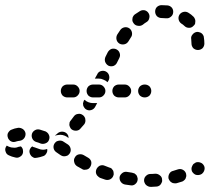

<svg xmlns="http://www.w3.org/2000/svg" viewBox="-28 -592 814 745"><path d="M587 130Q592 128 595 124Q598 120 600 115Q602 111 601 106Q601 95 593 89Q585 82 575 82Q568 83 561 83H556Q546 83 539 90Q531 97 531 108Q531 113 533 117Q535 122 538 125Q542 129 547 131Q551 133 556 133H561Q569 133 578 132Q583 132 587 130ZM506 106Q507 101 505 96Q504 91 501 87Q498 84 494 81Q489 79 484 78Q475 77 465 75Q460 74 456 75Q451 76 447 79Q443 82 440 86Q437 90 436 95Q435 106 441 114Q447 122 457 124Q467 126 478 127Q488 129 496 123Q505 116 506 106ZM692 101Q694 96 695 91Q695 87 694 82Q691 72 682 67Q673 62 663 65Q653 68 644 71Q634 73 629 82Q624 91 626 101Q628 106 631 110Q634 114 638 116Q642 119 647 119Q652 120 657 119Q667 116 677 113Q682 112 686 108Q690 105 692 101ZM412 89Q414 85 413 80Q413 75 411 70Q408 66 405 62Q401 59 396 58Q387 54 378 51Q369 47 359 51Q350 56 346 65Q344 70 344 75Q344 80 346 84Q348 89 352 92Q356 96 360 98Q370 101 380 105Q390 108 399 104Q409 99 412 89ZM764 71Q766 66 766 61Q766 56 764 52Q759 42 750 39Q740 35 730 39V40Q725 42 722 45Q719 49 717 54Q715 58 715 63Q715 68 717 73Q722 82 731 86Q741 89 751 85Q756 83 759 79Q762 76 764 71ZM308 66Q313 65 317 62Q321 58 323 54Q328 45 326 35Q323 25 314 20Q306 15 297 10Q288 5 278 7Q268 9 263 18Q257 27 260 37Q262 47 271 53Q280 58 289 63Q293 66 298 67Q303 67 308 66ZM139 -11Q147 -11 155 -14Q157 -5 152 3Q147 12 139 14Q128 18 116 20Q112 21 107 21Q102 20 98 17Q93 14 91 10Q88 6 87 1Q85 -6 88 -13Q91 -20 97 -24Q101 -21 107 -20Q114 -18 121 -15Q130 -11 139 -11ZM43 -22Q47 -23 53 -24Q54 -23 56 -21Q57 -20 58 -18Q61 -14 61 -9Q62 -4 61 1Q59 11 50 16Q41 22 31 19Q17 16 7 11Q-3 7 -6 -3Q-10 -13 -5 -22Q-4 -24 -3 -25Q-3 -26 -2 -27Q2 -25 6 -23Q15 -19 25 -19Q34 -18 43 -22ZM226 14Q231 13 235 11Q239 8 242 4Q248 -5 246 -15Q244 -25 236 -31L219 -42Q215 -45 210 -46Q205 -47 200 -46Q195 -45 191 -43Q187 -40 184 -36Q178 -27 180 -17Q182 -7 191 -1L207 10Q212 13 216 14Q221 15 226 14ZM162 -49Q164 -54 164 -59Q164 -64 162 -68Q160 -73 157 -76Q153 -80 149 -82Q138 -86 127 -89Q117 -92 108 -87Q99 -82 96 -73Q93 -63 98 -53Q103 -44 113 -41Q121 -39 130 -35Q139 -32 149 -36Q159 -40 162 -49ZM71 -75Q69 -85 61 -91Q52 -97 42 -96Q28 -94 17 -89Q13 -88 9 -84Q6 -81 3 -76Q1 -72 1 -67Q1 -62 3 -57Q4 -53 8 -49Q11 -45 16 -43Q20 -41 25 -41Q30 -41 35 -43Q41 -45 50 -46Q60 -48 66 -56Q72 -64 71 -75ZM216 -81Q226 -80 233 -72Q235 -69 237 -65Q238 -61 238 -56L232 -61Q224 -66 215 -68Q206 -70 196 -68Q191 -67 186 -66Q186 -66 186 -67Q192 -71 197 -76Q205 -82 216 -81ZM241 -107Q242 -102 244 -98Q246 -93 250 -90Q258 -84 269 -85Q279 -86 285 -94Q292 -102 299 -110Q302 -114 303 -119Q304 -124 303 -129Q303 -134 300 -138Q298 -142 294 -145Q285 -152 275 -150Q265 -149 259 -141Q253 -133 247 -125Q244 -122 242 -117Q241 -112 241 -107ZM295 -182Q297 -177 300 -173Q303 -169 307 -167Q316 -162 326 -165Q336 -168 341 -177Q345 -184 349 -192H333Q324 -192 316 -195Q307 -198 300 -205Q299 -203 297 -201Q295 -196 294 -191Q294 -186 295 -182ZM281 -239Q281 -249 273 -257Q266 -264 256 -264H233Q223 -264 215 -257Q208 -249 208 -239Q208 -229 215 -221Q223 -214 233 -214H256Q266 -214 273 -221Q281 -229 281 -239ZM381 -239Q381 -249 373 -257Q366 -264 356 -264H333Q323 -264 315 -257Q308 -249 308 -239Q308 -229 315 -221Q323 -214 333 -214H356Q366 -214 373 -221Q381 -229 381 -239ZM481 -239Q481 -249 473 -257Q466 -264 456 -264H433Q423 -264 415 -257Q408 -249 408 -239Q408 -229 415 -221Q423 -214 433 -214H456Q466 -214 473 -221Q481 -229 481 -239ZM559 -239Q559 -249 552 -257Q544 -264 534 -264H533Q523 -264 515 -257Q508 -249 508 -239Q508 -229 515 -221Q523 -214 533 -214H534Q544 -214 552 -221Q559 -229 559 -239ZM382 -315Q392 -310 395 -300Q398 -290 394 -281L389 -273Q389 -273 389 -273Q382 -280 373 -283Q365 -287 356 -287H340L349 -303Q353 -313 363 -316Q373 -319 382 -315ZM393 -337Q402 -333 412 -336Q422 -340 426 -349L435 -367Q440 -377 436 -387Q433 -396 423 -401Q414 -405 404 -402Q395 -398 390 -389L381 -371Q377 -361 380 -352Q384 -342 393 -337ZM754 -463Q750 -466 745 -467Q740 -469 735 -468Q725 -466 719 -458Q712 -450 714 -440Q715 -432 715 -423Q715 -413 722 -405Q730 -398 740 -398Q750 -398 758 -405Q765 -413 765 -423Q765 -435 763 -447Q763 -452 760 -456Q758 -460 754 -463ZM435 -423Q444 -418 454 -420Q464 -422 470 -431Q475 -439 480 -447Q486 -455 484 -466Q482 -476 474 -482Q465 -488 455 -486Q445 -484 439 -476Q433 -467 427 -458Q422 -449 424 -439Q426 -429 435 -423ZM669 -536Q663 -527 665 -517Q667 -507 675 -501Q682 -497 688 -491Q695 -484 706 -484Q716 -484 723 -492Q727 -495 729 -500Q730 -505 730 -510Q730 -515 728 -519Q726 -524 723 -527Q714 -536 704 -542Q695 -548 685 -546Q675 -544 669 -536ZM486 -520Q485 -515 486 -510Q488 -505 491 -501Q497 -493 507 -492Q517 -490 526 -496Q533 -502 540 -506Q549 -511 551 -521Q554 -531 549 -540Q544 -549 534 -552Q523 -554 515 -549Q505 -543 495 -536Q491 -533 489 -529Q486 -525 486 -520ZM599 -572Q589 -572 581 -565Q574 -558 574 -547Q574 -537 581 -529Q589 -522 599 -522Q608 -522 617 -521Q627 -520 635 -527Q643 -533 644 -544Q645 -554 639 -562Q632 -570 622 -571Q611 -572 599 -572Z"/></svg>

Font: FRB American Cursive Guidelines Dashed Black
Style: Bold Italic
Weight: 900
Italic angle: -25°
Version: Version 2.0;Modular Font Editor K font №1